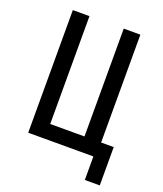

<svg xmlns="http://www.w3.org/2000/svg" viewBox="-156 -832 913 1074"><g transform="rotate(20 300.0 -295.0)"><path d="M478 140H567V-88H492V-730H393V-88H189V-730H90V0H478Z"/></g></svg>

Font: JetBrains Mono Medium
Style: Regular
Weight: 436
Monospace: yes
Designer: Philipp Nurullin, Konstantin Bulenkov
Foundry: JetBrains
Version: Version 2.305